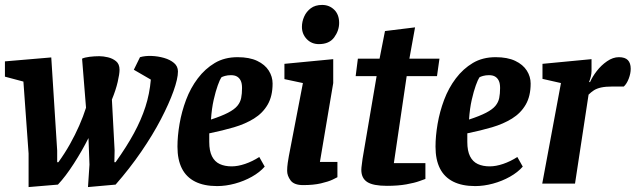

<svg xmlns="http://www.w3.org/2000/svg" viewBox="-23 -745 2579 779"><path d="M93 14V-122L72 -414L-3 -434V-496L185 -512L209 -134V-87H214Q240 -123 261 -160.5Q282 -198 298.5 -235.5Q315 -273 326 -308L310 -507Q320 -512 340 -514.5Q360 -517 380 -517Q396 -517 415 -512.5Q434 -508 448 -496.5Q462 -485 462 -462Q462 -445 454.5 -412.5Q447 -380 431 -341L442 -135L441 -87H446Q491 -150 520.5 -204.5Q550 -259 567 -311.5Q584 -364 589 -422L520 -462L545 -513Q566 -519 592 -518Q618 -517 642.5 -510Q667 -503 683 -489.5Q699 -476 699 -455Q699 -426 681 -375.5Q663 -325 630 -261.5Q597 -198 550 -129.5Q503 -61 446 4L334 14L340 -77L336 -185Q310 -133 276.5 -81Q243 -29 212 4Z M858 10Q805 10 769 -8Q733 -26 715 -61.5Q697 -97 697 -150Q697 -193 705.5 -242.5Q714 -292 732 -340Q750 -388 779.5 -427Q809 -466 848.5 -489.5Q888 -513 941 -513Q989 -513 1020.5 -498Q1052 -483 1067.5 -458.5Q1083 -434 1083 -406Q1083 -355 1063 -320.5Q1043 -286 1007.5 -264Q972 -242 926 -228.5Q880 -215 826 -204V-169Q826 -133 837 -111Q848 -89 868.5 -79.5Q889 -70 917 -70Q942 -70 971.5 -80Q1001 -90 1029 -108L1051 -69Q1031 -46 999 -28Q967 -10 930 0Q893 10 858 10ZM833 -260Q876 -274 902 -287.5Q928 -301 940 -315.5Q952 -330 955.5 -347.5Q959 -365 959 -388Q959 -407 953.5 -418Q948 -429 938.5 -434.5Q929 -440 914 -440Q901 -440 890 -437Q879 -434 875 -431Q869 -422 860.5 -398.5Q852 -375 844 -340Q836 -305 833 -260Z M1207 6Q1170 6 1156 -13Q1142 -32 1142 -52Q1142 -67 1144.5 -84.5Q1147 -102 1149 -112L1206 -408L1131 -424V-486L1329 -505V-408L1275 -88H1346V-26Q1343 -24 1326 -16Q1309 -8 1279 -1Q1249 6 1207 6ZM1271 -566Q1241 -566 1221.5 -586.5Q1202 -607 1202 -636Q1202 -657 1211 -677.5Q1220 -698 1238 -711.5Q1256 -725 1284 -725Q1313 -725 1333 -705.5Q1353 -686 1353 -652Q1353 -621 1333 -593.5Q1313 -566 1271 -566Z M1547 9Q1491 9 1467 -6.5Q1443 -22 1443 -56Q1443 -64 1445 -77.5Q1447 -91 1448 -101L1505 -436H1420L1429 -507H1517L1539 -619L1661 -634L1638 -507H1760L1750 -436H1627L1575 -83H1703V-19Q1700 -18 1679.5 -10.5Q1659 -3 1625.5 3Q1592 9 1547 9Z M1905 10Q1852 10 1816 -8Q1780 -26 1762 -61.5Q1744 -97 1744 -150Q1744 -193 1752.5 -242.5Q1761 -292 1779 -340Q1797 -388 1826.5 -427Q1856 -466 1895.5 -489.5Q1935 -513 1988 -513Q2036 -513 2067.5 -498Q2099 -483 2114.5 -458.5Q2130 -434 2130 -406Q2130 -355 2110 -320.5Q2090 -286 2054.5 -264Q2019 -242 1973 -228.5Q1927 -215 1873 -204V-169Q1873 -133 1884 -111Q1895 -89 1915.5 -79.5Q1936 -70 1964 -70Q1989 -70 2018.5 -80Q2048 -90 2076 -108L2098 -69Q2078 -46 2046 -28Q2014 -10 1977 0Q1940 10 1905 10ZM1880 -260Q1923 -274 1949 -287.5Q1975 -301 1987 -315.5Q1999 -330 2002.5 -347.5Q2006 -365 2006 -388Q2006 -407 2000.5 -418Q1995 -429 1985.5 -434.5Q1976 -440 1961 -440Q1948 -440 1937 -437Q1926 -434 1922 -431Q1916 -422 1907.5 -398.5Q1899 -375 1891 -340Q1883 -305 1880 -260Z M2177 0 2253 -408 2178 -425V-486L2377 -505V-457Q2377 -446 2374 -434Q2371 -422 2367 -412H2371Q2380 -433 2398 -456.5Q2416 -480 2440 -496.5Q2464 -513 2488 -513Q2513 -513 2524.5 -501Q2536 -489 2536 -466Q2536 -447 2528 -426Q2520 -405 2508 -394H2463Q2434 -394 2416 -390Q2398 -386 2386.5 -378.5Q2375 -371 2365 -361L2310 0Z"/></svg>

Font: Faustina
Style: Bold Italic
Weight: 700
Italic angle: -8°
Designer: Alfonso Garcia
Foundry: http://www.omnibus-type.com
Version: Version 1.200